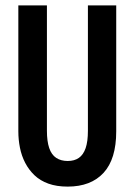

<svg xmlns="http://www.w3.org/2000/svg" viewBox="-20 -680 499 712"><path d="M231 12Q190 12 159.5 1Q129 -10 108 -30Q87 -50 73.5 -76Q60 -102 54 -132Q48 -162 48 -193V-660H154V-195Q154 -156 162.5 -131Q171 -106 188.5 -94.5Q206 -83 231 -83Q256 -83 272.5 -94.5Q289 -106 297.5 -130.5Q306 -155 306 -195V-660H411V-193Q411 -90 364 -39Q317 12 231 12Z"/></svg>

Font: Bricolage Grotesque 48pt Condensed Medium
Style: Regular
Weight: 500
Width: 3
Designer: Mathieu Triay
Foundry: Atelier Triay
Version: Version 1.001;gftools[0.9.33.dev8+g029e19f]